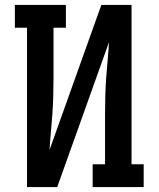

<svg xmlns="http://www.w3.org/2000/svg" viewBox="-20 -755 640 775"><path d="M89 0V-643H40V-735H246V-643H196V-441Q196 -405 195 -368.5Q194 -332 191.5 -295.5Q189 -259 185.5 -222.5Q182 -186 180 -150L389 -735H511V-92H560V0H354V-92H404V-294Q404 -330 405 -366.5Q406 -403 408.5 -439.5Q411 -476 414.5 -512.5Q418 -549 420 -585L211 0Z"/></svg>

Font: Iosevka Curly Slab SmBdEx
Style: Regular
Weight: 600
Width: 7
Monospace: yes
Designer: Belleve Invis
Foundry: Belleve Invis
Version: Version 11.1.0; ttfautohint (v1.8.3)